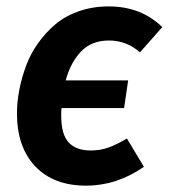

<svg xmlns="http://www.w3.org/2000/svg" viewBox="-20 -566 529 602"><path d="M264.2 -94.2Q294.4 -94.2 319.8 -103.3Q345.2 -112.3 377.9 -131.8L431.2 -43Q346.2 16.1 250 16.1Q147.9 16.1 90.6 -44.4Q33.2 -105 33.2 -210Q33.2 -245.6 40.3 -283Q47.4 -320.3 61.3 -358.4Q75.2 -396.5 98.9 -429.9Q122.6 -463.4 153.3 -489.5Q184.1 -515.6 227.3 -530.8Q270.5 -545.9 320.8 -545.9Q422.4 -545.9 488.8 -481L418.9 -401.9Q376.5 -439 321.8 -439Q267.1 -439 234.1 -404.5Q201.2 -370.1 186 -314H381.8L369.1 -227.1H172.9Q171.9 -219.2 171.9 -204.1Q171.9 -144.5 195.3 -119.4Q218.8 -94.2 264.2 -94.2Z"/></svg>

Font: FiraGO SemiBold
Style: Italic
Weight: 600
Italic angle: -8°
Designer: bBox Type GmbH
Foundry: bBox Type GmbH
Version: Version 1.001;PS 001.001;hotconv 1.0.88;makeotf.lib2.5.64775